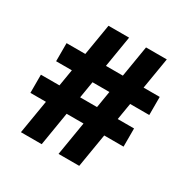

<svg xmlns="http://www.w3.org/2000/svg" viewBox="-159 -852 981 997"><g transform="rotate(30 331.0 -353.0)"><path d="M320 0 437 -706H561.5L444 0ZM35 -201.5V-310.5H593.5V-201.5ZM94.5 0 212 -706H335.5L219 0ZM68.5 -410.5V-519H627V-410.5Z"/></g></svg>

Font: Marine Company Thin
Style: Regular
Weight: 100
Designer: Rodrigo Fuenzalida
Foundry: fragTYPE
Version: Version 1.000